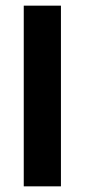

<svg xmlns="http://www.w3.org/2000/svg" viewBox="-20 -659 300 679"><path d="M195.5 0H64V-639H195.5Z"/></svg>

Font: Anek Tamil Medium SemiBold
Style: Regular
Weight: 600
Version: Version 1.003